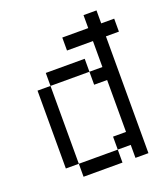

<svg xmlns="http://www.w3.org/2000/svg" viewBox="-128 -778 756 869"><g transform="rotate(-20 250.0 -344.0)"><path d="M500 -562.5V-625H437.5V-687.5H375V-625H250V-562.5H375Q375 -562.5 375 -437.5H312.5V-375H375Q375 -375 375 -125H312.5V-62.5H125V0H312.5V-62.5H375V0H437.5V-562.5ZM125 -62.5Q125 -62.5 125 -437.5H62.5Q62.5 -437.5 62.5 -62.5ZM125 -437.5H312.5V-500H125Z"/></g></svg>

Font: UnifontExMono
Style: Regular
Weight: 500
Version: Version 15.0.06